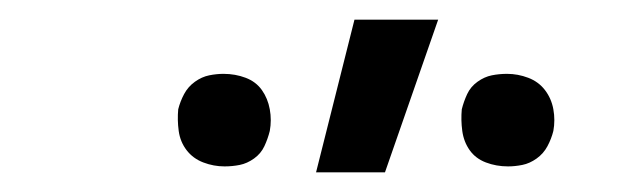

<svg xmlns="http://www.w3.org/2000/svg" viewBox="-20 -775 640 195"><path d="M496 -606Q484 -606 473.5 -610Q463 -614 457 -622.5Q451 -631 449.5 -642Q448 -653 449 -664Q451 -672 454.5 -679.5Q458 -687 465 -692Q472 -697 479.5 -698.5Q487 -700 495 -700Q506 -700 516.5 -696Q527 -692 533.5 -683.5Q540 -675 542 -664Q544 -653 542 -642Q540 -634 536 -626.5Q532 -619 525 -614Q518 -609 510.5 -607.5Q503 -606 496 -606ZM208 -606Q197 -606 186.5 -610Q176 -614 169.5 -622.5Q163 -631 161.5 -642Q160 -653 161 -664Q163 -672 167 -679.5Q171 -687 178 -692Q185 -697 192.5 -698.5Q200 -700 207 -700Q219 -700 229.5 -696Q240 -692 246 -683.5Q252 -675 254 -664Q256 -653 254 -642Q252 -634 248.5 -626.5Q245 -619 238 -614Q231 -609 223.5 -607.5Q216 -606 208 -606ZM301 -600 340 -755H425L371 -600Z"/></svg>

Font: Iosevka Extended Oblique
Style: Regular
Weight: 400
Width: 7
Italic angle: -9°
Monospace: yes
Designer: Belleve Invis
Foundry: Belleve Invis
Version: Version 32.0.1; ttfautohint (v1.8.4)